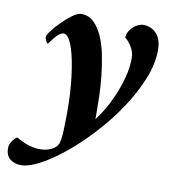

<svg xmlns="http://www.w3.org/2000/svg" viewBox="-153 -520 733 808"><g transform="rotate(10 213.5 -116.5)"><path d="M130 -452Q162 -452 184.5 -430Q207 -408 222 -373Q237 -338 245.5 -294.5Q254 -251 258.5 -207Q263 -163 264 -123.5Q265 -84 265 -57V-26Q279 -43 297 -73Q315 -103 331.5 -141Q348 -179 359.5 -222Q371 -265 371 -306Q371 -321 366.5 -333.5Q362 -346 355.5 -356Q349 -366 342 -374Q335 -382 329 -386Q329 -399 335.5 -411Q342 -423 351.5 -432Q361 -441 373 -446.5Q385 -452 396 -452Q410 -452 423.5 -447Q437 -442 448.5 -431Q460 -420 467 -402Q474 -384 474 -358Q474 -299 447.5 -233.5Q421 -168 378.5 -104Q336 -40 282.5 18.5Q229 77 175 121.5Q121 166 72 192.5Q23 219 -11 219Q-38 219 -57 204Q-76 189 -76 157Q-76 144 -66.5 128.5Q-57 113 -46 107Q-40 110 -29.5 115.5Q-19 121 -5.5 126.5Q8 132 23.5 135.5Q39 139 53 139Q76 139 91.5 134Q107 129 116 122.5Q125 116 129 109.5Q133 103 134 101Q137 91 139 76Q141 61 141.5 43.5Q142 26 142.5 7.5Q143 -11 143 -27V-51Q143 -80 141 -114Q139 -148 135 -182Q131 -216 125 -247.5Q119 -279 111 -303.5Q103 -328 93 -343Q83 -358 71 -358Q62 -358 52 -350Q42 -342 34 -332Q26 -322 20 -313.5Q14 -305 13 -304Q8 -305 3.5 -315.5Q-1 -326 -1 -330Q-1 -338 14 -358Q29 -378 50 -399Q71 -420 93 -436Q115 -452 130 -452Z"/></g></svg>

Font: Vermiglione
Style: Bold Italic
Weight: 700
Italic angle: -11°
Version: Version 1.000